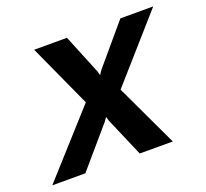

<svg xmlns="http://www.w3.org/2000/svg" viewBox="-157 -638 806 753"><g transform="rotate(-20 246.0 -262.0)"><path d="M175 -261 55 -524H192L259 -360L264 -342L276 -360L415 -524H552L320 -261L443 0H305L235 -163L230 -180L218 -163L78 0H-60Z"/></g></svg>

Font: Raleway
Style: Bold Italic
Weight: 700
Italic angle: -12°
Designer: Matt McInerney, Pablo Impallari, Rodrigo Fuenzalida
Foundry: Matt McInerney, Pablo Impallari, Rodrigo Fuenzalida
Version: Version 4.101;RELEASE